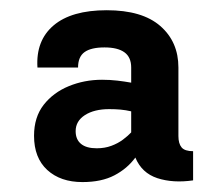

<svg xmlns="http://www.w3.org/2000/svg" viewBox="-20 -912 438 383"><path d="M241.7 -747.1Q228.5 -749.5 213.9 -751.2Q199.2 -752.9 183.6 -752.9Q148.4 -752.9 117.4 -740.2Q86.4 -727.5 67.1 -702.9Q47.9 -678.2 47.9 -641.1Q47.9 -597.2 74.2 -573Q100.6 -548.8 144.5 -548.8Q182.6 -548.8 208.3 -562.3Q233.9 -575.7 250 -597.7Q262.7 -566.9 293.9 -556.6Q325.2 -546.4 365.2 -552.2V-610.4Q348.6 -610.4 342.3 -617.9Q335.9 -625.5 335.9 -640.6V-777.3Q335.9 -828.6 299.8 -860.1Q263.7 -891.6 192.9 -891.6Q122.6 -891.6 86.9 -861.3Q51.3 -831.1 54.7 -777.3H135.7Q135.7 -798.8 148.7 -808.1Q161.6 -817.4 188.5 -817.4Q214.8 -817.4 228.3 -807.6Q241.7 -797.9 241.7 -777.3ZM241.7 -689.9V-647.9Q235.4 -641.1 225.3 -633.5Q215.3 -626 202.1 -621.1Q189 -616.2 172.9 -616.2Q152.3 -616.2 141.6 -625Q130.9 -633.8 130.9 -650.4Q130.9 -670.4 149.4 -682.4Q168 -694.3 197.8 -694.3Q209.5 -694.3 220.2 -693.4Q231 -692.4 241.7 -689.9Z"/></svg>

Font: Estedad-FD-VF Thin
Style: Regular
Weight: 100
Designer: Amin Abedi
Version: Version 5.0